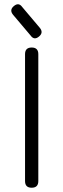

<svg xmlns="http://www.w3.org/2000/svg" viewBox="-20 -877 296 897"><path d="M163 -707Q140 -687 123 -711L41 -808Q23 -830 44 -848Q67 -868 84 -844L166 -747Q184 -725 163 -707ZM159 -31Q159 0 128 0Q97 0 97 -31V-624Q97 -655 128 -655Q159 -655 159 -624Z"/></svg>

Font: Jura Medium
Style: Regular
Weight: 500
Designer: Daniel Johnson, Alexei Vanyashin
Foundry: Daniel Johnson
Version: Version 5.103